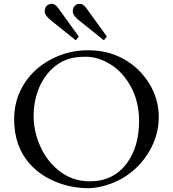

<svg xmlns="http://www.w3.org/2000/svg" viewBox="-20 -972 904 1005"><path d="M444 13Q364 13 291 -13Q191 -49 131 -120Q54 -210 54 -349Q54 -449 105 -531Q156 -613 246.5 -661Q337 -709 441.5 -709Q546 -709 628.5 -662.5Q711 -616 761 -535Q811 -454 811 -359.5Q811 -265 761.5 -180Q712 -95 626 -42Q583 -16 533 -1.5Q483 13 444 13ZM450 -23Q575 -23 645 -119Q708 -205 708 -339.5Q708 -474 630 -571Q593 -618 538.5 -646.5Q484 -675 428.5 -675Q373 -675 337.5 -663Q302 -651 273.5 -629.5Q245 -608 223 -579Q201 -550 186 -516Q156 -445 156 -364Q156 -283 192 -203.5Q228 -124 295 -73.5Q362 -23 450 -23ZM379 -764Q377 -762 376 -762Q375 -762 373 -764L241 -870Q214 -893 214 -911.5Q214 -930 224 -941Q234 -952 251.5 -952Q269 -952 286 -928L390 -784Q392 -782 392 -781Q392 -780 390 -778ZM526 -764Q524 -762 523 -762Q522 -762 520 -764L388 -870Q361 -893 361 -911.5Q361 -930 371 -941Q381 -952 398.5 -952Q416 -952 433 -928L537 -784Q539 -782 539 -781Q539 -780 537 -778Z"/></svg>

Font: Cardo
Style: Regular
Weight: 400
Designer: David J. Perry
Foundry: David J. Perry
Version: Version 1.0451